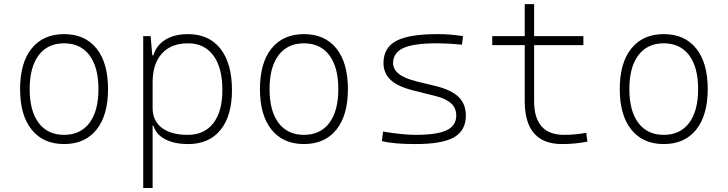

<svg xmlns="http://www.w3.org/2000/svg" viewBox="-20 -694 3556 938"><path d="M293 9.8Q191.4 9.8 134.8 -60.5Q78.1 -130.9 78.1 -258.8Q78.1 -387.2 134.8 -457.3Q191.4 -527.3 293 -527.3Q395 -527.3 451.4 -457.3Q507.8 -387.2 507.8 -258.8Q507.8 -130.9 451.4 -60.5Q395 9.8 293 9.8ZM293 -35.2Q373 -35.2 417 -93.5Q460.9 -151.9 460.9 -258.8Q460.9 -365.7 417 -424.1Q373 -482.4 293 -482.4Q212.9 -482.4 168.9 -424.1Q125 -365.7 125 -258.8Q125 -151.9 168.9 -93.5Q212.9 -35.2 293 -35.2Z M679.7 224.6V-517.6H715.8L724.1 -423.8H729.5Q744.1 -473.1 788.3 -500.2Q832.5 -527.3 898.4 -527.3Q1001 -527.3 1057.1 -455.8Q1113.3 -384.3 1113.3 -253.9Q1113.3 -128.4 1057.4 -59.3Q1001.5 9.8 899.4 9.8Q831.5 9.8 786.9 -13.7Q742.2 -37.1 729.5 -80.1H725.6V224.6ZM898.4 -482.4Q815.9 -482.4 770.8 -432.4Q725.6 -382.3 725.6 -291V-166Q725.6 -104 770.5 -69.6Q815.4 -35.2 897.5 -35.2Q978 -35.2 1022.2 -92.3Q1066.4 -149.4 1066.4 -253.9Q1066.4 -363.3 1022.5 -422.9Q978.5 -482.4 898.4 -482.4Z M1464.8 9.8Q1363.3 9.8 1306.6 -60.5Q1250 -130.9 1250 -258.8Q1250 -387.2 1306.6 -457.3Q1363.3 -527.3 1464.8 -527.3Q1566.9 -527.3 1623.3 -457.3Q1679.7 -387.2 1679.7 -258.8Q1679.7 -130.9 1623.3 -60.5Q1566.9 9.8 1464.8 9.8ZM1464.8 -35.2Q1544.9 -35.2 1588.9 -93.5Q1632.8 -151.9 1632.8 -258.8Q1632.8 -365.7 1588.9 -424.1Q1544.9 -482.4 1464.8 -482.4Q1384.8 -482.4 1340.8 -424.1Q1296.9 -365.7 1296.9 -258.8Q1296.9 -151.9 1340.8 -93.5Q1384.8 -35.2 1464.8 -35.2Z M2010.7 9.8Q1954.6 9.8 1915.5 6.3Q1876.5 2.9 1845.7 -4.9L1851.6 -51.3Q1946.8 -35.2 2010.7 -35.2Q2114.7 -35.2 2161.9 -57.6Q2209 -80.1 2209 -129.9Q2209 -164.6 2185.3 -187.7Q2161.6 -210.9 2108.9 -224.6L1994.1 -253.4Q1918.9 -272.9 1886.2 -305.7Q1853.5 -338.4 1853.5 -386.2Q1853.5 -460.9 1915.8 -494.1Q1978 -527.3 2117.2 -527.3Q2149.4 -527.3 2177.5 -525.1Q2205.6 -522.9 2242.2 -517.6L2236.8 -475.6Q2196.8 -479.5 2167.7 -481Q2138.7 -482.4 2114.3 -482.4Q2001.5 -482.4 1950.9 -459.5Q1900.4 -436.5 1900.4 -385.7Q1900.4 -356.4 1927.5 -334Q1954.6 -311.5 2016.6 -295.9L2107.9 -273.9Q2186.5 -254.4 2221.2 -219.5Q2255.9 -184.6 2255.9 -129.9Q2255.9 -56.2 2198 -23.2Q2140.1 9.8 2010.7 9.8Z M2725.6 9.8Q2543.5 9.8 2543.5 -200.2V-473.6H2384.8V-517.6H2543.5V-673.8H2589.4V-517.6H2830.1V-473.6H2589.4V-200.2Q2589.4 -35.2 2735.4 -35.2Q2765.6 -35.2 2792 -37.8Q2818.4 -40.5 2844.2 -45.4L2849.6 -2Q2818.4 3.9 2788.6 6.8Q2758.8 9.8 2725.6 9.8Z M3222.7 9.8Q3121.1 9.8 3064.5 -60.5Q3007.8 -130.9 3007.8 -258.8Q3007.8 -387.2 3064.5 -457.3Q3121.1 -527.3 3222.7 -527.3Q3324.7 -527.3 3381.1 -457.3Q3437.5 -387.2 3437.5 -258.8Q3437.5 -130.9 3381.1 -60.5Q3324.7 9.8 3222.7 9.8ZM3222.7 -35.2Q3302.7 -35.2 3346.7 -93.5Q3390.6 -151.9 3390.6 -258.8Q3390.6 -365.7 3346.7 -424.1Q3302.7 -482.4 3222.7 -482.4Q3142.6 -482.4 3098.6 -424.1Q3054.7 -365.7 3054.7 -258.8Q3054.7 -151.9 3098.6 -93.5Q3142.6 -35.2 3222.7 -35.2Z"/></svg>

Font: Caskaydia Cove ExtraLight
Style: Regular
Weight: 200
Monospace: yes
Designer: Aaron Bell
Foundry: Saja Typeworks
Version: Version 4.300; ttfautohint (v1.8.3)